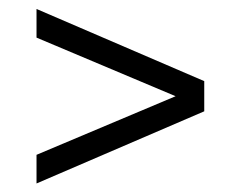

<svg xmlns="http://www.w3.org/2000/svg" viewBox="-20 -600 550 439"><path d="M63.5 -180.5V-246L381.5 -380L63.5 -514V-579.5L447 -414.5V-345.5Z"/></svg>

Font: Encode Sans Cnd
Style: Regular
Weight: 400
Width: 3
Designer: Multiple Designers
Foundry: Impallari Type
Version: Version 3.002; ttfautohint (v1.8.3) -l 8 -r 50 -G 200 -x 14 